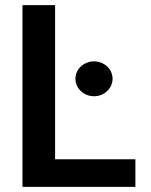

<svg xmlns="http://www.w3.org/2000/svg" viewBox="-20 -727 589 747"><path d="M67.4 -707H194.3V-107.4H506.8V0H67.4ZM273.4 -420.9Q273.4 -439 283.2 -454.6Q293 -470.2 309.8 -479.2Q326.7 -488.3 345.7 -488.3Q365.2 -488.3 381.8 -479.2Q398.4 -470.2 408.2 -454.6Q418 -439 418 -420.9Q418 -402.3 408.2 -386.5Q398.4 -370.6 381.8 -361.6Q365.2 -352.5 345.7 -352.5Q326.7 -352.5 309.8 -361.6Q293 -370.6 283.2 -386.5Q273.4 -402.3 273.4 -420.9Z"/></svg>

Font: Pretendard JP SemiBold
Style: Regular
Weight: 600
Designer: Base glyphs from Inter by Rasmus Andersson; Hangeul glyphs from Noto Sans CJK(Source Han Sans) by Jang Soo-young and Kan
Foundry: Kil Hyung-jin
Version: Version 1.309